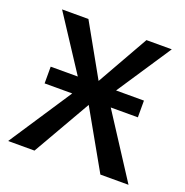

<svg xmlns="http://www.w3.org/2000/svg" viewBox="-101 -620 687 712"><g transform="rotate(20 242.5 -263.5)"><path d="M480 0H369L240 -228L109 0H5L168 -247H59V-313H166L26 -527H130L244 -324L359 -527H459L317 -313H427V-247H320Z"/></g></svg>

Font: Fira GO
Style: Regular
Weight: 400
Designer: Carrois Corporate
Foundry: Carrois Corporate GbR
Version: Version 0.300